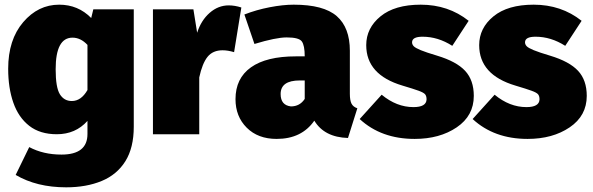

<svg xmlns="http://www.w3.org/2000/svg" viewBox="-20 -574 2534 821"><path d="M263 227Q137 227 47 174L105 55Q165 87 243 87Q354 87 354 -1V-57Q303 0 223 0Q151 0 105 -36Q59 -72 37 -135Q15 -198 15 -280Q15 -404 79 -479Q143 -554 233 -554Q314 -554 370 -497L379 -534H552V-32Q552 58 516 115.5Q480 173 414.5 200Q349 227 263 227ZM287 -142Q327 -142 354 -189V-382Q325 -413 290 -413Q218 -413 218 -278Q218 -200 236 -171Q254 -142 287 -142Z M832 0H634V-534H807L823 -434Q840 -487 876.5 -519Q913 -551 958 -551Q984 -551 1012 -542L981 -351Q954 -359 932 -359Q890 -359 867.5 -331Q845 -303 832 -243Z M1163 20Q1083 20 1035 -28Q987 -76 987 -150Q987 -239 1053 -286Q1119 -333 1245 -333H1283Q1283 -380 1270.5 -397Q1258 -414 1206 -414Q1160 -414 1068 -386L1025 -512Q1076 -532 1133 -543Q1190 -554 1236 -554Q1364 -554 1420 -505Q1476 -456 1476 -357V-173Q1476 -145 1483 -131Q1490 -117 1508 -111L1468 16Q1367 13 1324 -58Q1270 20 1163 20ZM1224 -119Q1262 -119 1283 -151V-230H1262Q1180 -230 1180 -172Q1180 -124 1224 -119Z M1753 20Q1610 20 1518 -65L1612 -169Q1676 -116 1748 -116Q1803 -116 1804 -149Q1804 -163 1798 -170.5Q1792 -178 1770 -186Q1748 -194 1701 -208Q1546 -254 1546 -381Q1546 -454 1607 -504Q1668 -554 1779 -554Q1897 -554 1984 -485L1914 -378Q1853 -417 1787 -417Q1742 -417 1742 -393Q1742 -384 1749 -376.5Q1756 -369 1779 -359.5Q1802 -350 1849 -336Q1932 -311 1969 -271Q2006 -231 2006 -164Q2006 -79 1933 -29.5Q1860 20 1753 20Z M2236 20Q2093 20 2001 -65L2095 -169Q2159 -116 2231 -116Q2286 -116 2287 -149Q2287 -163 2281 -170.5Q2275 -178 2253 -186Q2231 -194 2184 -208Q2029 -254 2029 -381Q2029 -454 2090 -504Q2151 -554 2262 -554Q2380 -554 2467 -485L2397 -378Q2336 -417 2270 -417Q2225 -417 2225 -393Q2225 -384 2232 -376.5Q2239 -369 2262 -359.5Q2285 -350 2332 -336Q2415 -311 2452 -271Q2489 -231 2489 -164Q2489 -79 2416 -29.5Q2343 20 2236 20Z"/></svg>

Font: Trujillo Black
Style: Regular
Weight: 900
Designer: Fira Sans original fonts by bBox Type GmbH, Carrois Corporate GbR, & Edenspiekermann AG / Changes by Cristiano Sobral
Foundry: Fira Sans original fonts by bBox Type GmbH, Carrois Corporate GbR, & Edenspiekermann AG / Changes by Cristiano Sobral
Version: Version 4.301;July 28, 2020;FontCreator 13.0.0.2655 64-bit